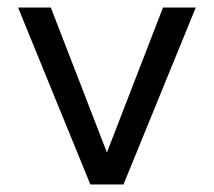

<svg xmlns="http://www.w3.org/2000/svg" viewBox="-20 -490 569 510"><path d="M220 0 28 -470H115L264 -85L413 -470H500L308 0Z"/></svg>

Font: Gantari
Style: Regular
Weight: 400
Designer: Anugrah Pasau
Foundry: Lafontype
Version: Version 1.000; ttfautohint (v1.8.3)